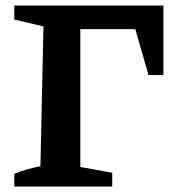

<svg xmlns="http://www.w3.org/2000/svg" viewBox="-20 -678 642 698"><path d="M32 0V-46Q56 -56 79.5 -62.5Q103 -69 127 -74L138 -582L32 -607V-658H272V-71L388 -50V0ZM198 -572V-658H552V-572ZM520 -405 447 -658H574V-405Z"/></svg>

Font: Piazzolla 24pt
Style: Bold
Weight: 700
Designer: Juan Pablo del Peral
Foundry: Huerta Tipografica
Version: Version 2.005